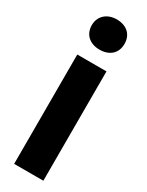

<svg xmlns="http://www.w3.org/2000/svg" viewBox="-197 -771 613 803"><g transform="rotate(30 109.5 -369.0)"><path d="M28 -665C28 -619 61 -592 107 -592C154 -592 186 -619 186 -665C186 -711 154 -738 107 -738C61 -738 28 -709 28 -665ZM37 0H178V-528H37Z"/></g></svg>

Font: Asimov Pro
Style: Bd
Weight: 700
Designer: Google
Version: Version 2.000980; 2014